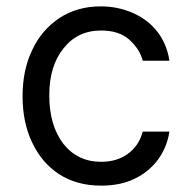

<svg xmlns="http://www.w3.org/2000/svg" viewBox="-20 -573 598 604"><path d="M166 -25Q111 -61 81 -125Q51 -188 51 -270Q51 -354 82 -417Q111 -479 168 -517Q224 -553 297 -553Q352 -553 401 -531Q448 -509 476 -472Q505 -434 513 -382H429Q420 -418 387 -448Q355 -477 298 -477Q224 -477 180 -421Q135 -366 135 -273Q135 -179 179 -121Q224 -64 298 -64Q348 -64 382 -89Q417 -114 429 -159H513Q506 -112 478 -72Q448 -32 404 -11Q360 11 298 11Q222 11 166 -25Z"/></svg>

Font: Sinter
Style: Regular
Weight: 400
Foundry: Adobe & rsms
Version: Version 1.000